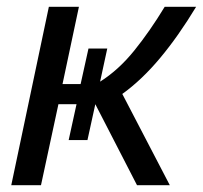

<svg xmlns="http://www.w3.org/2000/svg" viewBox="-20 -542 594 562"><path d="M13 0 123 -522H211L163 -296H216L239 -400H294L273 -303Q327 -337 373 -394Q419 -451 462 -522H554Q502 -436 448.5 -372Q395 -308 338 -267L477 0H381L259 -237L236 -132H181L204 -237H151L100 0Z"/></svg>

Font: Raleway Medium
Style: Italic
Weight: 500
Italic angle: -12°
Designer: Matt McInerney, Pablo Impallari, Rodrigo Fuenzalida
Foundry: Matt McInerney, Pablo Impallari, Rodrigo Fuenzalida
Version: Version 4.026